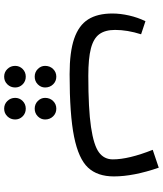

<svg xmlns="http://www.w3.org/2000/svg" viewBox="50 -505 784 924"><g transform="rotate(90 442.0 -43.0)"><path d="M829 -199Q829 -120 786.5 -74.5Q744 -29 638 -7.5Q532 14 337 14Q230 14 166 -8Q102 -30 73.5 -75Q45 -120 45 -192Q45 -230 54.5 -272Q64 -314 82 -351L145 -330Q124 -264 124 -205Q124 -157 144.5 -129Q165 -101 213 -88.5Q261 -76 345 -76Q504 -76 591.5 -89Q679 -102 713 -127Q747 -152 747 -194Q747 -270 701 -386L787 -415Q829 -293 829 -199ZM297 132Q297 109 312 93.5Q327 78 349 78Q371 78 386 93.5Q401 109 401 132Q401 152 386 167Q371 182 349 182Q327 182 312 167Q297 152 297 132ZM451 132Q451 109 466 93.5Q481 78 503 78Q525 78 540 93.5Q555 109 555 132Q555 152 540 167Q525 182 503 182Q481 182 466 167Q451 152 451 132ZM297 276Q297 255 312 240Q327 225 349 225Q371 225 386 240Q401 255 401 276Q401 298 386 313.5Q371 329 349 329Q327 329 312 313.5Q297 298 297 276ZM451 276Q451 255 466 240Q481 225 503 225Q525 225 540 240Q555 255 555 276Q555 298 540 313.5Q525 329 503 329Q481 329 466 313.5Q451 298 451 276Z"/></g></svg>

Font: FiraGOUPP
Style: Medium
Weight: 400
Designer: bBox Type
Foundry: bBox Type GmbH
Version: Version 1.001